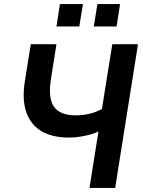

<svg xmlns="http://www.w3.org/2000/svg" viewBox="-20 -922 703 942"><path d="M419 0 463 -277Q445 -268 421 -261.5Q397 -255 370.5 -251Q344 -247 319 -247Q237 -247 183.5 -278.5Q130 -310 108.5 -373Q87 -436 103 -530L131 -705H257L230 -535Q215 -440 245 -398Q275 -356 352 -356Q384 -356 417.5 -363.5Q451 -371 480 -387L531 -705H657L545 0ZM440 -792 458 -902H569L552 -792ZM257 -792 274 -902H387L369 -792Z"/></svg>

Font: Nunito Sans 10pt SemiCondensed
Style: Bold Italic
Weight: 700
Width: 4
Italic angle: -9°
Designer: Vernon Adams
Foundry: Vernon Adams
Version: Version 3.101;gftools[0.9.27]